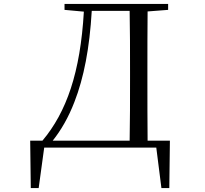

<svg xmlns="http://www.w3.org/2000/svg" viewBox="-20 -748 1040 973"><path d="M636 0H772L798 205H838L841 -35H728C727 -135 727 -238 727 -354V-385C727 -491 727 -591 728 -690L832 -698V-728H307V-698L405 -689C387 -380 317 -180 195 -35H133L136 205H176L204 0ZM637 -35H247C290 -89 327 -153 357 -231C405 -354 434 -504 445 -693H637C639 -594 639 -491 639 -385V-354C639 -237 639 -135 637 -35Z"/></svg>

Font: Harano Aji Mincho TW
Style: Regular
Weight: 400
Foundry: Masamichi Hosoda
Version: HaranoAjiMinchoTW-Regular version 20230610;ttx 4.39.4